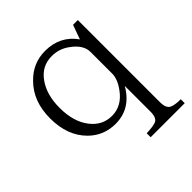

<svg xmlns="http://www.w3.org/2000/svg" viewBox="-181 -647 960 960"><g transform="rotate(-45 299.0 -167.5)"><path d="M586.9 171.9H346.2V144Q390.1 142.1 409.2 135.7Q436 128.4 436 81.1V-101.1Q377.4 1 270 1Q186 1 127.9 -57.1Q57.1 -127.9 57.1 -250Q57.1 -371.1 130.4 -443.8Q191.4 -506.8 278.3 -506.8Q383.3 -506.8 441.9 -424.3L469.2 -500H502.9V81.1Q502.9 124 525.9 134.8Q545.4 144 586.9 144ZM435.1 -189.9V-342.3Q435.1 -392.6 377 -434.1Q335.4 -464.8 283.2 -464.8Q211.9 -464.8 169.9 -404.8Q127.9 -346.2 127.9 -253.9Q127.9 -154.3 174.8 -95.2Q218.3 -40 285.2 -40Q355 -40 401.9 -105Q435.1 -149.9 435.1 -189.9Z"/></g></svg>

Font: I.MingCP
Style: Regular
Weight: 400
Designer: I.Font Project
Version: Version 8.000; Sep 06, 2022